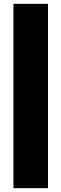

<svg xmlns="http://www.w3.org/2000/svg" viewBox="-20 -860 320 1000"><path d="M230 120H50V-840H230Z"/></svg>

Font: Tanohe Sans Black
Style: Regular
Weight: 900
Designer: Village Type and Design LLC & Cristiano Sobral
Foundry: Cooper Hewitt Smithsonian Design Museum
Version: Version 1.00;March 11, 2020;FontCreator 12.0.0.2522 64-bit; 